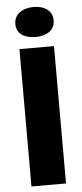

<svg xmlns="http://www.w3.org/2000/svg" viewBox="-58 -887 392 919"><g transform="rotate(-5 137.5 -427.5)"><path d="M55 -660H221V0H55ZM230 -783Q230 -748 204 -729.5Q178 -711 137 -711Q96 -711 71 -729Q46 -747 46 -781Q46 -816 72.5 -835.5Q99 -855 140 -855Q180 -855 205 -836Q230 -817 230 -783Z"/></g></svg>

Font: Sansita
Style: Bold
Weight: 700
Designer: Pablo Cosgaya
Foundry: Omnibus-Type
Version: Version 1.006